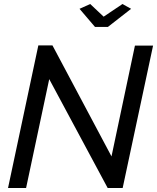

<svg xmlns="http://www.w3.org/2000/svg" viewBox="-20 -936 782 956"><path d="M376 -892.1 429.2 -916 496.1 -853 589.8 -916 632.8 -892.1 517.1 -801.8H453.1ZM170.9 -710H241.2L535.2 -157.2L651.9 -709H742.2L590.8 0H516.1L225.1 -542L109.9 0H20Z"/></svg>

Font: Rawline Medium
Style: Italic
Weight: 500
Italic angle: -12°
Designer: Matt McInerney, Pablo Impallari, Rodrigo Fuenzalida
Foundry: Matt McInerney, Pablo Impallari, Rodrigo Fuenzalida
Version: Version 4.020;PS 004.020;hotconv 1.0.88;makeotf.lib2.5.64775